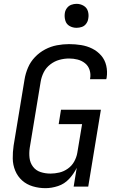

<svg xmlns="http://www.w3.org/2000/svg" viewBox="-20 -973 616 1001"><path d="M217 8Q249 8 282.5 -3Q316 -14 340.5 -40.5Q365 -67 380 -98L364 0H440L506 -401H298L286 -326H408L383 -176Q379 -153 367 -131Q355 -109 334 -94Q313 -79 289.5 -73.5Q266 -68 243 -68Q216 -68 191.5 -76Q167 -84 152 -104Q137 -124 134 -149.5Q131 -175 135 -202L192 -547Q196 -572 208 -596Q220 -620 242 -637Q264 -654 289.5 -661Q315 -668 340 -668Q363 -668 384.5 -662.5Q406 -657 423 -643.5Q440 -630 447 -608.5Q454 -587 450 -564Q450 -562 449 -560H534Q535 -564 536 -568Q541 -600 534 -630.5Q527 -661 507.5 -683.5Q488 -706 461 -719.5Q434 -733 403 -738Q372 -743 340 -743Q309 -743 277 -737Q245 -731 215.5 -715.5Q186 -700 162.5 -675.5Q139 -651 126 -620.5Q113 -590 108 -559L51 -214Q46 -180 46.5 -146.5Q47 -113 59.5 -83Q72 -53 95.5 -32Q119 -11 151 -1.5Q183 8 217 8ZM379 -828Q393 -828 406.5 -832.5Q420 -837 429 -849Q438 -861 440 -875Q444 -895 438.5 -914Q433 -933 416 -943Q399 -953 379 -953Q365 -953 351.5 -948Q338 -943 329 -931Q320 -919 318 -905Q315 -885 320.5 -866Q326 -847 342.5 -837.5Q359 -828 379 -828Z"/></svg>

Font: Iosevka Sparkle
Style: Italic
Weight: 400
Italic angle: -9°
Designer: Belleve Invis
Foundry: Belleve Invis
Version: Version 4.5.0; ttfautohint (v1.8.3)